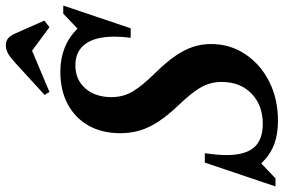

<svg xmlns="http://www.w3.org/2000/svg" viewBox="-222 -824 1016 689"><g transform="rotate(-90 286.5 -480.0)"><path d="M197 9Q148 9 111.5 -5Q75 -19 44 -51L-9.5 0H-38.5L47 -253.5H80.5Q77.5 -231.5 75.8 -212Q74 -192.5 74 -175.5Q74 -109 101.2 -77.2Q128.5 -45.5 186 -45.5Q253 -45.5 294.8 -86Q336.5 -126.5 336.5 -193.5Q336.5 -232 318.2 -265.5Q300 -299 250.5 -350.5Q215 -388 193.5 -421Q172 -454 162.2 -486.8Q152.5 -519.5 152.5 -557Q152.5 -622 179.5 -670.2Q206.5 -718.5 256.2 -745.2Q306 -772 373 -772Q466.5 -772 528 -710.5L581.5 -761.5H610.5L529 -519.5H495Q497 -535.5 498 -550Q499 -564.5 499 -578Q499 -646.5 472.8 -682.2Q446.5 -718 396 -718Q344.5 -718 313.2 -682.2Q282 -646.5 282 -588.5Q282 -546 302.2 -512.2Q322.5 -478.5 368 -432Q406 -393.5 428.8 -360.8Q451.5 -328 462 -296.8Q472.5 -265.5 472.5 -231.5Q472.5 -163 436.2 -108.5Q400 -54 337.8 -22.5Q275.5 9 197 9ZM300.5 -811 290 -828.5 403.5 -932.5Q425.5 -952.5 439.2 -960Q453 -967.5 467.5 -967.5Q483 -967.5 492.8 -959.5Q502.5 -951.5 511 -932.5L556.5 -829.5L533 -811L448.5 -873.5Z"/></g></svg>

Font: Libre Caslon Condensed
Style: Italic
Weight: 400
Italic angle: -22.583°
Designer: Pablo Impallari, Rodrigo Fuenzalida, Katja Schimmel, Ertekin Erdin
Foundry: Pablo Impallari, Rodrigo Fuenzalida
Version: Version 2.000;gftools[0.9.33]